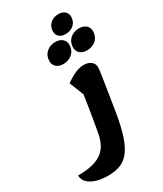

<svg xmlns="http://www.w3.org/2000/svg" viewBox="-449 -1111 1346 1588"><g transform="rotate(-30 224.0 -317.0)"><path d="M90 365Q24 365 -25 349.5Q-74 334 -101 306Q-128 278 -128 239Q-40 239 17 223Q74 207 107.5 179.5Q141 152 158.5 117.5Q176 83 185 46Q189 29 195.5 -7.5Q202 -44 210 -91Q218 -138 226 -188.5Q234 -239 241 -285Q248 -331 253 -364L259 -289L192 -457Q245 -494 287 -512Q329 -530 368 -530Q412 -530 437.5 -509Q463 -488 463 -453Q463 -444 460.5 -424.5Q458 -405 452 -364.5Q446 -324 434.5 -252Q423 -180 405 -67Q384 65 356 149.5Q328 234 290.5 281Q253 328 203.5 346.5Q154 365 90 365ZM454 -620Q413 -620 389 -641.5Q365 -663 365 -697Q365 -749 399.5 -780.5Q434 -812 486 -812Q527 -812 551.5 -790.5Q576 -769 576 -734Q576 -683 541.5 -651.5Q507 -620 454 -620ZM228 -620Q187 -620 163 -641.5Q139 -663 139 -697Q139 -749 173.5 -780.5Q208 -812 260 -812Q301 -812 325.5 -790.5Q350 -769 350 -734Q350 -683 315.5 -651.5Q281 -620 228 -620ZM368 -825Q331 -825 309 -844.5Q287 -864 287 -895Q287 -942 318.5 -970.5Q350 -999 397 -999Q435 -999 457 -979.5Q479 -960 479 -928Q479 -882 447.5 -853.5Q416 -825 368 -825Z"/></g></svg>

Font: Lemonada
Style: Regular
Weight: 400
Designer: Mohamed Gaber (Arabic), Eduardo Tunni (Latin)
Foundry: Kief Type Foundry
Version: Version 4.005